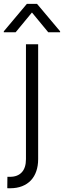

<svg xmlns="http://www.w3.org/2000/svg" viewBox="-51 -776 333 1000"><path d="M-12.4 144.9H1.1Q40.8 144.9 62.5 121.4Q84.2 98 84.2 52.9V-545.5H147.7V52.9Q147.7 87.4 138.1 115.4Q128.6 143.5 110.1 163.2Q91.6 182.9 64.3 193.7Q36.9 204.5 1.8 204.5Q-1.8 204.5 -5.3 204.5Q-8.9 204.5 -13.1 204.2ZM88.8 -755.7H142L262.1 -612.9V-608H200.3L115.4 -710.9L30.5 -608H-31.2V-612.9Z"/></svg>

Font: Inter P Light
Style: Regular
Weight: 300
Designer: Rasmus Andersson
Foundry: rsms
Version: Version 3.018;git-588b23468